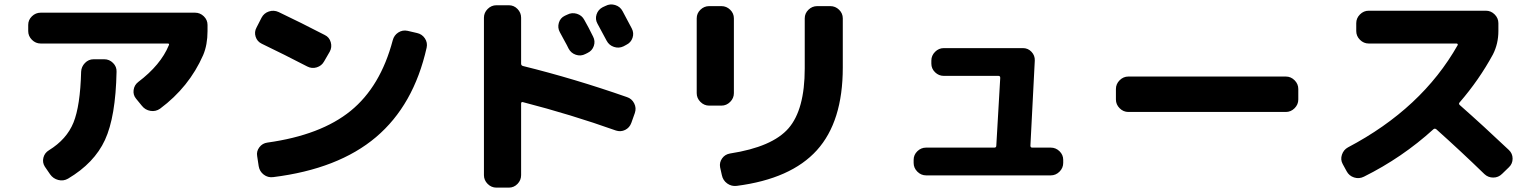

<svg xmlns="http://www.w3.org/2000/svg" viewBox="-20 -791 7040 878"><path d="M166 -592Q143 -592 126 -609Q109 -626 109 -649V-677Q109 -700 126 -716.5Q143 -733 166 -733H872Q895 -733 912 -716.5Q929 -700 929 -677V-649Q929 -586 909 -539Q845 -393 712 -294Q692 -280 668 -284Q644 -288 629 -307L602 -340Q588 -357 591 -379.5Q594 -402 612 -416Q715 -494 752 -584Q756 -592 747 -592ZM408 -520H457Q480 -520 497 -503Q514 -486 513 -463Q509 -257 460 -151Q411 -45 291 26Q270 38 246.5 32Q223 26 209 6L185 -29Q173 -48 178.5 -70Q184 -92 204 -104Q285 -154 316 -230.5Q347 -307 351 -463Q352 -486 368.5 -503Q385 -520 408 -520Z M1177 -591Q1156 -601 1149 -623Q1142 -645 1153 -665L1176 -710Q1187 -731 1209.5 -738.5Q1232 -746 1254 -736Q1357 -687 1465 -631Q1486 -621 1492.5 -598Q1499 -575 1488 -555L1462 -510Q1451 -490 1428.5 -483Q1406 -476 1385 -487Q1281 -541 1177 -591ZM1887 -640Q1910 -635 1923 -615.5Q1936 -596 1931 -573Q1872 -310 1699.5 -164Q1527 -18 1229 19Q1205 22 1186 7.5Q1167 -7 1163 -31L1156 -77Q1152 -99 1166 -117.5Q1180 -136 1203 -139Q1447 -173 1583.5 -284Q1720 -395 1776 -607Q1782 -630 1801.5 -642.5Q1821 -655 1844 -650Z M2574 -724Q2595 -735 2618 -728Q2641 -721 2652 -700Q2671 -667 2692 -624Q2703 -603 2695.5 -581Q2688 -559 2667 -549L2657 -544Q2636 -533 2613.5 -540.5Q2591 -548 2580 -569Q2574 -582 2560 -607Q2546 -632 2540 -644Q2529 -664 2535.5 -686.5Q2542 -709 2563 -719ZM2827 -740Q2855 -688 2869 -661Q2880 -640 2872.5 -618Q2865 -596 2844 -586L2831 -579Q2810 -569 2787.5 -576.5Q2765 -584 2754 -605L2712 -683Q2701 -703 2708 -725Q2715 -747 2736 -758L2749 -764Q2770 -775 2793 -768Q2816 -761 2827 -740ZM2250 67Q2227 67 2210 50Q2193 33 2193 10V-710Q2193 -733 2210 -750Q2227 -767 2250 -767H2307Q2330 -767 2346.5 -750Q2363 -733 2363 -710V-500Q2363 -491 2372 -489Q2607 -431 2847 -347Q2869 -340 2880 -318.5Q2891 -297 2883 -274L2867 -229Q2859 -207 2839 -197Q2819 -187 2797 -194Q2592 -267 2371 -324Q2363 -326 2363 -317V10Q2363 33 2346.5 50Q2330 67 2307 67Z M3777 -763Q3800 -763 3817 -746.5Q3834 -730 3834 -707V-482Q3834 -235 3715.5 -104Q3597 27 3349 59Q3325 62 3305.5 48Q3286 34 3281 10L3273 -26Q3269 -48 3282 -66.5Q3295 -85 3318 -89Q3512 -119 3586 -204.5Q3660 -290 3660 -478V-707Q3660 -730 3677 -746.5Q3694 -763 3717 -763ZM3223 -308Q3200 -308 3183 -325Q3166 -342 3166 -365V-707Q3166 -730 3183 -746.5Q3200 -763 3223 -763H3279Q3302 -763 3319 -746.5Q3336 -730 3336 -707V-365Q3336 -342 3319 -325Q3302 -308 3279 -308Z M4215 11Q4192 11 4175 -6Q4158 -23 4158 -46V-60Q4158 -83 4175 -99.5Q4192 -116 4215 -116H4527Q4536 -116 4536 -125L4554 -435Q4554 -444 4546 -444H4296Q4273 -444 4256 -460.5Q4239 -477 4239 -500V-514Q4239 -537 4256 -554Q4273 -571 4296 -571H4658Q4681 -571 4697 -554Q4713 -537 4712 -514L4692 -125Q4692 -116 4700 -116H4785Q4808 -116 4825 -99.5Q4842 -83 4842 -60V-46Q4842 -23 4825 -6Q4808 11 4785 11Z M5140 -279Q5117 -279 5100 -296Q5083 -313 5083 -336V-384Q5083 -407 5100 -424Q5117 -441 5140 -441H5860Q5883 -441 5900 -424Q5917 -407 5917 -384V-336Q5917 -313 5900 -296Q5883 -279 5860 -279Z M6138 -8 6120 -41Q6109 -61 6116.5 -83.5Q6124 -106 6144 -117Q6482 -295 6646 -585Q6647 -587 6645.5 -589.5Q6644 -592 6641 -592H6239Q6216 -592 6199 -609Q6182 -626 6182 -649V-685Q6182 -708 6199 -725Q6216 -742 6239 -742H6775Q6798 -742 6815 -725Q6832 -708 6832 -685V-649Q6832 -591 6807 -542Q6744 -426 6655 -323Q6649 -317 6655 -311Q6765 -214 6880 -105Q6897 -89 6897 -65.5Q6897 -42 6880 -26L6849 4Q6832 21 6808.5 21Q6785 21 6768 5Q6662 -98 6548 -200Q6541 -205 6535 -200Q6392 -70 6217 17Q6195 28 6172 20.5Q6149 13 6138 -8Z"/></svg>

Font: Rounded Mplus 1c ExtraBold
Style: Regular
Weight: 800
Version: Version 1.059.20150529